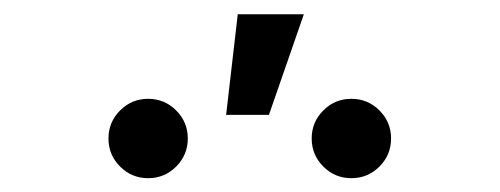

<svg xmlns="http://www.w3.org/2000/svg" viewBox="-20 -891 713 274"><path d="M481.4 -636.7Q458 -636.7 441.4 -653.3Q424.8 -669.9 424.8 -693.4Q424.8 -716.8 441.4 -733.4Q458 -750 481.4 -750Q504.9 -750 521.5 -733.4Q538.1 -716.8 538.1 -693.4Q538.1 -669.9 521.5 -653.3Q504.9 -636.7 481.4 -636.7ZM191.4 -636.7Q168 -636.7 151.4 -653.3Q134.8 -669.9 134.8 -693.4Q134.8 -716.8 151.4 -733.4Q168 -750 191.4 -750Q214.8 -750 231.4 -733.4Q248 -716.8 248 -693.4Q248 -669.9 231.4 -653.3Q214.8 -636.7 191.4 -636.7ZM302.7 -727.1 319.3 -870.6H413.6L363.8 -727.1Z"/></svg>

Font: Inter Variable LoSnoCo
Style: Regular
Weight: 400
Designer: Rasmus Andersson
Foundry: rsms
Version: Version 4.000;git-a52131595; featfreeze: case,dlig,ss01,ss02